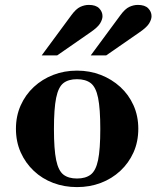

<svg xmlns="http://www.w3.org/2000/svg" viewBox="-20 -750 638 783"><path d="M294 13Q242 13 197 -4Q152 -21 118 -53Q84 -85 64.5 -128.5Q45 -172 45 -225Q45 -277 64.5 -320.5Q84 -364 118 -395.5Q152 -427 197 -444.5Q242 -462 294 -462Q346 -462 391 -444.5Q436 -427 470.5 -395.5Q505 -364 524.5 -320.5Q544 -277 544 -225Q544 -172 524.5 -128.5Q505 -85 470.5 -53Q436 -21 391 -4Q346 13 294 13ZM294 -22Q329 -22 350 -38Q371 -54 380 -97.5Q389 -141 389 -224Q389 -307 380 -351Q371 -395 350 -411Q329 -427 294 -427Q259 -427 238.5 -411Q218 -395 209 -351Q200 -307 200 -224Q200 -141 209 -97.5Q218 -54 238.5 -38Q259 -22 294 -22ZM350 -524 471 -688Q490 -714 507.5 -722Q525 -730 542 -730Q571 -730 584.5 -716Q598 -702 598 -684Q598 -671 588.5 -655Q579 -639 550 -619L413 -524ZM150 -524 271 -688Q290 -714 307.5 -722Q325 -730 342 -730Q371 -730 384.5 -716Q398 -702 398 -684Q398 -671 388.5 -655Q379 -639 350 -619L213 -524Z"/></svg>

Font: Libre Bodoni
Style: Bold
Weight: 700
Designer: Pablo Impallari, Rodrigo Fuenzalida
Foundry: Impallari Type
Version: Version 2.005;gftools[0.9.23]